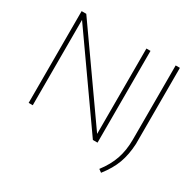

<svg xmlns="http://www.w3.org/2000/svg" viewBox="-188 -955 1372 1341"><g transform="rotate(30 498.0 -285.0)"><path d="M624 -740H657V0H619.5L134.5 -688.5V0H101.5V-740H139L624 -51.5ZM759.5 152.5Q812 84.5 836 14.5Q860 -55.5 860 -143V-740H894V-126Q889.5 -38 864.5 30.2Q839.5 98.5 783.5 170Z"/></g></svg>

Font: Encode Sans Semi Expanded Thin
Style: Regular
Weight: 250
Width: 6
Designer: Multiple Designers
Foundry: Impallari Type
Version: Version 2.000